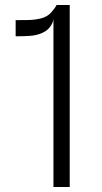

<svg xmlns="http://www.w3.org/2000/svg" viewBox="-20 -747 408 767"><path d="M193.5 0V-671.5Q192 -655.5 179.5 -639Q167 -622.5 144 -613.5Q124 -605.5 100.2 -603.8Q76.5 -602 42.5 -602V-666.5Q66 -666.5 93 -667Q120 -667.5 145.5 -674Q169 -680.5 183.8 -696.5Q198.5 -712.5 206 -727H258.5V0Z"/></svg>

Font: Spline Sans Light
Style: Regular
Weight: 300
Designer: Eben Sorkin, Mirko Velimirovic
Foundry: Sorkin Type
Version: Version 1.000; ttfautohint (v1.8.3)